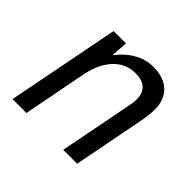

<svg xmlns="http://www.w3.org/2000/svg" viewBox="-138 -719 878 878"><g transform="rotate(45 301.0 -280.0)"><path d="M41 0H130.9L190.9 -309.1C201.7 -363.8 221.7 -406.2 250.5 -436.5C279.3 -466.8 314.5 -481.9 356.4 -481.9C384.3 -481.9 406.2 -475.1 421.4 -460.9C436.5 -446.8 443.8 -427.2 443.8 -398.9C443.8 -382.3 441.4 -373 436.5 -346.2C435.5 -342.3 437 -345.2 435.1 -339.4L369.1 0H459L524.9 -338.9C529.3 -361.8 531.2 -374 532.7 -387.2C534.2 -400.4 535.2 -417.5 535.2 -428.2C535.2 -467.3 522 -502 497.6 -524.9C472.7 -548.3 436.5 -560.1 394 -560.1C357.9 -560.1 329.6 -551.8 301.8 -536.1C272.9 -520 246.6 -496.6 222.2 -464.8L228 -546.9H147.9Z"/></g></svg>

Font: Hack
Style: Oblique
Weight: 400
Italic angle: -12°
Monospace: yes
Designer: Christopher Simpkins
Foundry: Christopher Simpkins
Version: Version 2.010